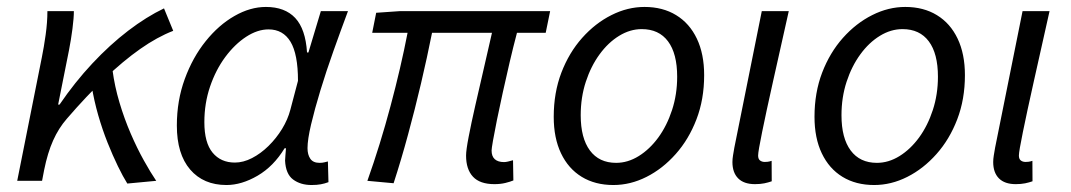

<svg xmlns="http://www.w3.org/2000/svg" viewBox="-20 -518 3069 550"><path d="M29.3 0 99.8 -353.4Q105.8 -382.7 110.8 -418.5Q115.8 -454.3 115.8 -486.1H191.6Q191.6 -466.8 187.6 -435.8Q183.6 -404.7 177.6 -374L146.5 -218.3H150.5Q194.2 -282.4 244.5 -336.2Q294.8 -389.9 347.2 -430Q399.7 -470.1 449.8 -494L476.2 -429.7Q430.4 -412 381.7 -377.8Q332.9 -343.5 280.4 -293.4Q227.9 -243.3 171.5 -177.9Q148 -151 132.2 -115.7Q116.4 -80.4 106.5 -31.3L100.5 0ZM344.7 7.8Q332.3 -12 317.6 -42.2Q302.9 -72.4 288 -109.7Q273.2 -147 261.3 -188.2Q249.5 -229.4 242.7 -270.9L302.3 -317.2Q308.4 -270.8 322.2 -224.5Q336 -178.1 354.3 -135.7Q372.6 -93.3 392.1 -58.4Q411.5 -23.5 427.5 0Z M628.7 12Q562.8 12 524.7 -32.4Q486.6 -76.8 486.6 -158.5Q486.6 -229.9 509.3 -291.8Q531.9 -353.7 569.2 -400Q606.4 -446.4 651.6 -472.2Q696.7 -498.1 741.7 -498.1Q796.1 -498.1 825.7 -466.5Q855.3 -434.8 859.5 -367.7H863.5L899.1 -486.1H976.8Q955.9 -430.1 935.1 -371.7Q914.3 -313.3 897.8 -259Q881.3 -204.7 871.1 -161.5Q860.9 -118.2 860.9 -93.6Q860.9 -75 868.9 -63.3Q876.9 -51.5 895.5 -51.5Q903.4 -51.5 909.1 -53Q914.9 -54.5 919.3 -55.5L920.9 3.8Q910 7.9 899 9.9Q888 12 872.6 12Q840.7 12 819.6 -3.8Q798.5 -19.5 796.6 -57.8Q796.6 -63.5 797.6 -73.3Q798.5 -83.1 799.2 -93.2H795.2Q763.7 -41.4 717.9 -14.7Q672.1 12 628.7 12ZM652.8 -52.3Q676.9 -52.3 701.8 -65.1Q726.7 -77.9 749.1 -99.8Q771.5 -121.8 788 -148.7Q804.4 -175.6 811.7 -203.5L833.6 -286.5Q833.6 -362.9 812.2 -398.4Q790.8 -433.8 749.3 -433.8Q717.7 -433.8 685.1 -412.6Q652.6 -391.4 625.3 -354.7Q598.1 -318 581.7 -269.9Q565.4 -221.9 565.4 -168.2Q565.4 -109.1 589 -80.7Q612.5 -52.3 652.8 -52.3Z M1396.4 9.5Q1354.7 9.5 1334.9 -11.8Q1315.1 -33 1315.1 -72.3Q1315.1 -88 1322.5 -126.2Q1329.8 -164.5 1341.5 -215.7Q1353.2 -266.8 1365.8 -321.4Q1378.5 -375.9 1389.3 -424H1217.6Q1203.5 -353.4 1186.1 -279.3Q1168.7 -205.2 1148.9 -132.5Q1129.2 -59.7 1107.5 6.9L1032.4 0Q1069.2 -103.5 1098.7 -214.2Q1128.3 -324.8 1147.5 -424H1046.2L1057.6 -481.4L1125.3 -486.1H1555.9L1543.2 -424H1460.9Q1450.4 -384.4 1440 -340Q1429.7 -295.7 1420.2 -252.8Q1410.7 -209.9 1403.5 -174.2Q1396.3 -138.5 1392.2 -115.2Q1388.2 -92 1388.2 -87Q1388.2 -70.2 1397.3 -62Q1406.5 -53.7 1423.8 -53.7Q1428.8 -53.7 1435.1 -55.2Q1441.3 -56.7 1449.6 -59L1450.6 -1.1Q1441.7 2.6 1427.6 6.1Q1413.6 9.5 1396.4 9.5Z M1737.1 12Q1684.7 12 1646.3 -11.5Q1608 -34.9 1587.1 -78.8Q1566.2 -122.6 1566.2 -183.4Q1566.2 -252.6 1588.1 -309.9Q1610.1 -367.3 1647.6 -409.4Q1685.2 -451.6 1731.6 -474.8Q1777.9 -498.1 1826.2 -498.1Q1878.6 -498.1 1916.9 -474.6Q1955.3 -451.2 1976.2 -407.3Q1997.1 -363.5 1997.1 -302.7Q1997.1 -233.5 1975.1 -176.2Q1953.1 -118.8 1915.6 -76.7Q1878.1 -34.5 1832 -11.3Q1785.9 12 1737.1 12ZM1745 -51.5Q1778.4 -51.5 1809.7 -70.9Q1841 -90.3 1865.8 -124.1Q1890.5 -158 1905.1 -202.7Q1919.8 -247.5 1919.8 -298.2Q1919.8 -364.6 1893.6 -399.6Q1867.5 -434.6 1818.3 -434.6Q1784.9 -434.6 1753.6 -415.4Q1722.2 -396.2 1697.5 -362.3Q1672.8 -328.5 1658.1 -283.7Q1643.5 -239 1643.5 -187.9Q1643.5 -122.4 1669.8 -87Q1696.1 -51.5 1745 -51.5Z M2142.8 9.5Q2110.9 9.5 2094.5 -7.1Q2078.1 -23.6 2078.1 -53.8Q2078.1 -62.4 2079.8 -72.8Q2081.5 -83.1 2083.6 -95.2L2162.2 -486.1H2239.5Q2214.5 -375.1 2194.6 -285.6Q2174.6 -196.2 2163.2 -140Q2151.7 -83.8 2151.7 -72.5Q2151.7 -62.5 2157.2 -58.3Q2162.7 -54.1 2170.8 -54.1Q2174.5 -54.1 2179.1 -54.6Q2183.7 -55.1 2190.4 -57.3L2190.7 1.3Q2181.5 4.6 2169.6 7.1Q2157.8 9.5 2142.8 9.5Z M2484.1 12Q2431.7 12 2393.3 -11.5Q2355 -34.9 2334.1 -78.8Q2313.2 -122.6 2313.2 -183.4Q2313.2 -252.6 2335.1 -309.9Q2357.1 -367.3 2394.6 -409.4Q2432.2 -451.6 2478.6 -474.8Q2524.9 -498.1 2573.2 -498.1Q2625.6 -498.1 2663.9 -474.6Q2702.3 -451.2 2723.2 -407.3Q2744.1 -363.5 2744.1 -302.7Q2744.1 -233.5 2722.1 -176.2Q2700.1 -118.8 2662.6 -76.7Q2625.1 -34.5 2579 -11.3Q2532.9 12 2484.1 12ZM2492 -51.5Q2525.4 -51.5 2556.7 -70.9Q2588 -90.3 2612.8 -124.1Q2637.5 -158 2652.1 -202.7Q2666.8 -247.5 2666.8 -298.2Q2666.8 -364.6 2640.6 -399.6Q2614.5 -434.6 2565.3 -434.6Q2531.9 -434.6 2500.6 -415.4Q2469.2 -396.2 2444.5 -362.3Q2419.8 -328.5 2405.1 -283.7Q2390.5 -239 2390.5 -187.9Q2390.5 -122.4 2416.8 -87Q2443.1 -51.5 2492 -51.5Z M2889.8 9.5Q2857.9 9.5 2841.5 -7.1Q2825.1 -23.6 2825.1 -53.8Q2825.1 -62.4 2826.8 -72.8Q2828.5 -83.1 2830.6 -95.2L2909.2 -486.1H2986.5Q2961.5 -375.1 2941.6 -285.6Q2921.6 -196.2 2910.2 -140Q2898.7 -83.8 2898.7 -72.5Q2898.7 -62.5 2904.2 -58.3Q2909.7 -54.1 2917.8 -54.1Q2921.5 -54.1 2926.1 -54.6Q2930.7 -55.1 2937.4 -57.3L2937.7 1.3Q2928.5 4.6 2916.6 7.1Q2904.8 9.5 2889.8 9.5Z"/></svg>

Font: Source Sans 3
Style: Italic
Weight: 200
Italic angle: -11°
Designer: Paul D. Hunt
Foundry: Adobe
Version: Version 3.046;hotconv 1.0.118;makeotfexe 2.5.65603